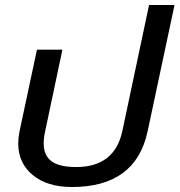

<svg xmlns="http://www.w3.org/2000/svg" viewBox="-20 -734 719 769"><path d="M53 -160Q53 -180 58 -207L128 -535H230L161 -209Q155 -182 155 -160Q155 -111 186.5 -88Q218 -65 285 -65Q439 -65 470 -209L577 -714H679L571 -207Q523 15 268 15Q169 15 111 -33Q53 -81 53 -160Z"/></svg>

Font: Prompt
Style: Italic
Weight: 400
Italic angle: -12°
Designer: Katatrad Team
Foundry: CadsonDemak
Version: Version 1.001